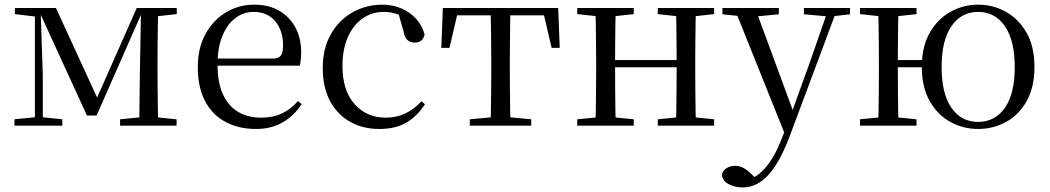

<svg xmlns="http://www.w3.org/2000/svg" viewBox="-20 -551 4604 842"><path d="M361.3 -44.4 152.3 -500.2H146.6V-516H225.3L415.9 -101.4H396.3L579.7 -516H611.3V-500.6H604.5L403.6 -44.4ZM590.6 0 593.2 -221.5 598.5 -516H674Q673 -491.8 672.4 -450.7Q671.8 -409.7 671.3 -365.7Q670.8 -321.7 670.8 -288.3V-228.5Q670.8 -194.3 671.3 -150.3Q671.8 -106.3 672.4 -65.3Q673 -24.4 674 0ZM43.5 0V-27.8L142.2 -37.8H158.3L253.4 -27.8V0ZM506.6 0V-27.8L614.8 -38.6H647L754.4 -27.8V0ZM45.3 -489.1V-516H155.1V-477.4H143.3ZM133 0V-516H157.8L167.7 -222.7V0ZM628.5 -477.4V-516H755.2V-489.1L647.8 -477.4Z M1102.3 14.6Q1028.5 14.6 970.6 -15.4Q912.7 -45.5 880.1 -106.2Q847.4 -167 847.4 -256.8Q847.4 -341.1 881.5 -402.5Q915.6 -463.8 971.8 -497.2Q1028 -530.6 1093.9 -530.6Q1159.2 -530.6 1205.4 -503.3Q1251.6 -475.9 1276.1 -429.2Q1300.7 -382.4 1300.7 -323.2Q1300.7 -286.8 1294.4 -262.9H885.6V-294.2H1176.3Q1202.6 -294.2 1212 -308.2Q1221.3 -322.1 1221.3 -352.3Q1221.3 -416.2 1187.2 -457.5Q1153.2 -498.8 1091.6 -498.8Q1047.8 -498.8 1012 -471.6Q976.1 -444.5 955 -392.8Q933.9 -341.2 933.9 -268.7Q933.9 -188 958.4 -135.9Q982.9 -83.8 1025.9 -59.4Q1069 -35 1124.5 -35Q1177.5 -35 1216.8 -53.7Q1256.2 -72.3 1286.7 -108.1L1302.6 -94.3Q1270 -43.5 1220 -14.4Q1170 14.6 1102.3 14.6Z M1643.6 14.6Q1570.8 14.6 1514.8 -17.1Q1458.8 -48.8 1427.1 -108.5Q1395.4 -168.3 1395.4 -251.4Q1395.4 -340.7 1432.2 -403.2Q1468.9 -465.8 1528.5 -498.2Q1588 -530.6 1656.8 -530.6Q1701.5 -530.6 1739.7 -514.4Q1777.9 -498.1 1804.7 -468.8Q1831.5 -439.5 1842.2 -399.3Q1833.3 -364.4 1799.7 -364.4Q1779 -364.4 1766.6 -375.7Q1754.1 -386.9 1749.7 -413.5L1724.7 -501.6L1774.8 -461.9Q1744.5 -482.4 1717.4 -490.6Q1690.3 -498.8 1662 -498.8Q1610.9 -498.8 1569.9 -469.9Q1529 -441 1505.5 -388.2Q1481.9 -335.4 1481.9 -261.5Q1481.9 -153.9 1534.9 -94.5Q1587.8 -35 1672.2 -35Q1717 -35 1755.9 -52.7Q1794.9 -70.3 1827.8 -106.9L1843.6 -93.9Q1810.6 -42.3 1762.9 -13.8Q1715.2 14.6 1643.6 14.6Z M1915.3 -341.2 1922.1 -516H2427.9L2434.7 -341.2H2399.1L2358.8 -513.4L2401.2 -483.7H1948.7L1991.2 -513.4L1951.3 -341.2ZM2040.2 0V-27.8L2154.9 -38.6H2195.3L2309.8 -27.8V0ZM2131.2 0Q2132.2 -24.4 2132.8 -65.3Q2133.4 -106.3 2133.9 -150.3Q2134.4 -194.3 2134.4 -228.5V-288.3Q2134.4 -321.7 2133.9 -365.7Q2133.4 -409.7 2132.8 -450.7Q2132.2 -491.8 2131.2 -516H2218.8Q2217.8 -491.8 2217.3 -450.7Q2216.8 -409.7 2216.3 -365.7Q2215.8 -321.7 2215.8 -288.3V-228.5Q2215.8 -194.3 2216.3 -150.3Q2216.8 -106.3 2217.3 -65.3Q2217.8 -24.4 2218.8 0Z M2591.1 0Q2592.3 -24.4 2592.8 -65.4Q2593.3 -106.3 2593.8 -150.3Q2594.3 -194.3 2594.3 -228.5V-288.3Q2594.3 -321.7 2593.8 -365.7Q2593.3 -409.8 2592.8 -450.8Q2592.3 -491.8 2591.1 -516H2680.3Q2679.3 -491.7 2678.8 -450.1Q2678.3 -408.6 2677.8 -363Q2677.3 -317.5 2677.3 -279.8V-260.2Q2677.3 -210.2 2677.8 -159.3Q2678.3 -108.5 2678.8 -66.4Q2679.3 -24.3 2680.3 0ZM2943.4 0Q2945.4 -24.3 2945.9 -66.4Q2946.4 -108.5 2946.9 -159.3Q2947.4 -210.2 2947.4 -260.2V-279.8Q2947.4 -317.4 2946.9 -363.1Q2946.4 -408.7 2945.9 -450.2Q2945.4 -491.7 2943.4 -516H3031.9Q3030.9 -491.7 3030.4 -450.7Q3029.9 -409.7 3029.4 -365.7Q3028.9 -321.7 3028.9 -288.3V-228.5Q3028.9 -194.3 3029.4 -150.3Q3029.9 -106.3 3030.4 -65.4Q3030.9 -24.4 3031.9 0ZM2511.5 0V-27.8L2620.7 -38.6H2652.7L2759.3 -27.8V0ZM2511.5 -489.1V-516H2759.3V-489.1L2652.7 -477.4H2620.7ZM2864.6 0V-27.8L2972.8 -38.6H3005.8L3111.7 -27.8V0ZM2864.6 -489.1V-516H3111.7V-489.1L3005.8 -477.4H2972.8ZM2635 -256V-287.5H2987.9V-256Z M3236.4 271Q3203 271 3175.9 256.7Q3148.7 242.4 3145.9 216.7Q3149.5 196.1 3166.3 186.2Q3183.1 176.2 3204.2 176.2Q3224 176.2 3241.7 186.3Q3259.5 196.3 3276.1 213.2L3304.8 241.4L3273.3 257.1L3253.5 240.1Q3302.9 226.4 3341.4 179Q3379.9 131.6 3407.9 57.6L3436.6 -15.2L3441.2 -27.8L3530.4 -274.3L3614.3 -516H3653.2L3443.1 46.5Q3413.2 125.6 3380.8 175.3Q3348.4 225.1 3312.7 248Q3277 271 3236.4 271ZM3427.7 51.4 3200 -516H3291.3L3459.7 -59.3L3465.7 -46.2ZM3148.2 -488.4V-516H3395.5V-488.4L3288.9 -478.1H3247.1ZM3505.5 -488.4V-516H3707.6V-488.4L3626.3 -478.9H3611.3Z M3751.5 0V-27.8L3860.7 -38.6H3892.7L3999.3 -27.8V0ZM3751.5 -489.1V-516H3999.3V-489.1L3892.7 -477.4H3860.7ZM3831.1 0Q3832.3 -24.4 3832.8 -65.3Q3833.3 -106.3 3833.8 -150.3Q3834.3 -194.3 3834.3 -228.5V-288.3Q3834.3 -321.7 3833.8 -365.7Q3833.3 -409.7 3832.8 -450.7Q3832.3 -491.8 3831.1 -516H3920.3Q3919.3 -491.8 3918.8 -450.6Q3918.3 -409.5 3917.8 -364Q3917.3 -318.5 3917.3 -281.8V-260.2Q3917.3 -210.2 3917.8 -159.3Q3918.3 -108.5 3918.8 -66.4Q3919.3 -24.4 3920.3 0ZM3874.8 -256V-287.5H4073.3V-256ZM4269.3 14.6Q4204.7 14.6 4148.3 -15.9Q4092 -46.5 4057.3 -107.4Q4022.6 -168.3 4022.6 -257.8Q4022.6 -347.6 4057.9 -408.5Q4093.2 -469.3 4149.6 -500Q4206 -530.6 4269.3 -530.6Q4333.7 -530.6 4389.8 -500.1Q4445.8 -469.5 4481.2 -408.7Q4516.5 -347.8 4516.5 -257.8Q4516.5 -168 4482.1 -107.2Q4447.7 -46.3 4391.3 -15.8Q4335 14.6 4269.3 14.6ZM4269.3 -16.4Q4343.7 -16.4 4386.9 -78.2Q4430.1 -140.1 4430.1 -256.6Q4430.1 -373.4 4386.9 -436.1Q4343.7 -498.8 4269.3 -498.8Q4195.4 -498.8 4152.4 -436.1Q4109.4 -373.4 4109.4 -256.6Q4109.4 -140.1 4152.4 -78.2Q4195.4 -16.4 4269.3 -16.4Z"/></svg>

Font: Early Summer Mincho VF
Style: Regular
Weight: 250
Designer: GuiWonder
Version: Version 1.002